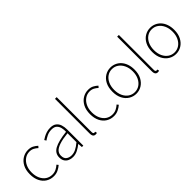

<svg xmlns="http://www.w3.org/2000/svg" viewBox="151 -1825 2869 2869"><g transform="rotate(-45 1585.5 -390.5)"><path d="M295 13Q228 13 174.5 -19.5Q121 -52 90 -113.5Q59 -175 59 -262Q59 -351 92 -413Q125 -475 179 -507.5Q233 -540 296 -540Q350 -540 387 -519.5Q424 -499 450 -474L427 -448Q401 -473 369 -490Q337 -507 296 -507Q240 -507 195 -476Q150 -445 123.5 -390Q97 -335 97 -262Q97 -190 122 -135.5Q147 -81 191.5 -50.5Q236 -20 296 -20Q340 -20 377 -38.5Q414 -57 442 -83L463 -57Q430 -28 388 -7.5Q346 13 295 13Z M699 13Q658 13 623.5 -2Q589 -17 568 -48.5Q547 -80 547 -130Q547 -218 630 -263.5Q713 -309 891 -329Q893 -372 883.5 -412.5Q874 -453 846 -480Q818 -507 763 -507Q707 -507 662 -485Q617 -463 591 -443L573 -472Q590 -484 618.5 -500Q647 -516 684.5 -528Q722 -540 765 -540Q827 -540 862.5 -512.5Q898 -485 912.5 -440Q927 -395 927 -341V0H897L892 -70H889Q849 -37 800.5 -12Q752 13 699 13ZM702 -20Q749 -20 794 -42.5Q839 -65 891 -109V-298Q777 -286 709.5 -263.5Q642 -241 613 -208.5Q584 -176 584 -131Q584 -70 619 -45Q654 -20 702 -20Z M1176 13Q1159 13 1147 5.5Q1135 -2 1128.5 -18Q1122 -34 1122 -59V-794H1158V-53Q1158 -37 1164 -28.5Q1170 -20 1180 -20Q1183 -20 1187 -20.5Q1191 -21 1199 -22L1206 9Q1199 10 1193 11.5Q1187 13 1176 13Z M1566 13Q1499 13 1445.5 -19.5Q1392 -52 1361 -113.5Q1330 -175 1330 -262Q1330 -351 1363 -413Q1396 -475 1450 -507.5Q1504 -540 1567 -540Q1621 -540 1658 -519.5Q1695 -499 1721 -474L1698 -448Q1672 -473 1640 -490Q1608 -507 1567 -507Q1511 -507 1466 -476Q1421 -445 1394.5 -390Q1368 -335 1368 -262Q1368 -190 1393 -135.5Q1418 -81 1462.5 -50.5Q1507 -20 1567 -20Q1611 -20 1648 -38.5Q1685 -57 1713 -83L1734 -57Q1701 -28 1659 -7.5Q1617 13 1566 13Z M2038 13Q1975 13 1921.5 -19.5Q1868 -52 1836 -113.5Q1804 -175 1804 -262Q1804 -351 1836 -413Q1868 -475 1921.5 -507.5Q1975 -540 2038 -540Q2085 -540 2127.5 -521.5Q2170 -503 2202.5 -467.5Q2235 -432 2253.5 -380Q2272 -328 2272 -262Q2272 -175 2239.5 -113.5Q2207 -52 2154 -19.5Q2101 13 2038 13ZM2038 -20Q2094 -20 2138.5 -50.5Q2183 -81 2209 -135.5Q2235 -190 2235 -262Q2235 -335 2209 -390Q2183 -445 2138.5 -476Q2094 -507 2038 -507Q1982 -507 1937.5 -476Q1893 -445 1867.5 -390Q1842 -335 1842 -262Q1842 -190 1867.5 -135.5Q1893 -81 1937.5 -50.5Q1982 -20 2038 -20Z M2490 13Q2473 13 2461 5.5Q2449 -2 2442.5 -18Q2436 -34 2436 -59V-794H2472V-53Q2472 -37 2478 -28.5Q2484 -20 2494 -20Q2497 -20 2501 -20.5Q2505 -21 2513 -22L2520 9Q2513 10 2507 11.5Q2501 13 2490 13Z M2878 13Q2815 13 2761.5 -19.5Q2708 -52 2676 -113.5Q2644 -175 2644 -262Q2644 -351 2676 -413Q2708 -475 2761.5 -507.5Q2815 -540 2878 -540Q2925 -540 2967.5 -521.5Q3010 -503 3042.5 -467.5Q3075 -432 3093.5 -380Q3112 -328 3112 -262Q3112 -175 3079.5 -113.5Q3047 -52 2994 -19.5Q2941 13 2878 13ZM2878 -20Q2934 -20 2978.5 -50.5Q3023 -81 3049 -135.5Q3075 -190 3075 -262Q3075 -335 3049 -390Q3023 -445 2978.5 -476Q2934 -507 2878 -507Q2822 -507 2777.5 -476Q2733 -445 2707.5 -390Q2682 -335 2682 -262Q2682 -190 2707.5 -135.5Q2733 -81 2777.5 -50.5Q2822 -20 2878 -20Z"/></g></svg>

Font: Noto Sans JP Thin Thin
Style: Regular
Weight: 250
Version: Version 2.004-H2;hotconv 1.0.118;makeotfexe 2.5.65603